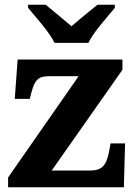

<svg xmlns="http://www.w3.org/2000/svg" viewBox="-20 -786 572 806"><path d="M209 -606H351C372 -651 431 -715 462 -753V-766H389C362 -744 310 -702 280 -676C250 -702 198 -744 172 -766H98V-753C129 -715 188 -651 209 -606ZM14 0H500L505 -184H444L438 -150C426 -90 408 -70 356 -70H197L494 -493V-536H54L42 -371H105L112 -398C126 -452 142 -466 186 -466H310L14 -41Z"/></svg>

Font: Noto Serif Hentaigana Bold
Style: Regular
Weight: 700
Designer: Kazuhiro Yamada
Foundry: nipponia
Version: Version 1.000